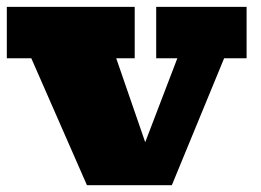

<svg xmlns="http://www.w3.org/2000/svg" viewBox="-20 -543 764 563"><path d="M637.2 -372.1 483.9 0H234.9L71.8 -372.1H0V-522.9H375V-372.1H320.8L405.8 -126L500 -372.1H438V-522.9H703.1V-372.1Z"/></svg>

Font: Moul
Style: Regular
Weight: 400
Designer: Danh Hong
Version: Version 8.002; ttfautohint (v1.8.3)